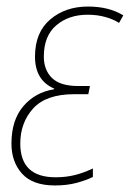

<svg xmlns="http://www.w3.org/2000/svg" viewBox="-20 -557 397 587"><path d="M148 10Q185 10 214.5 2Q244 -6 264 -16V-42Q237 -29 209.5 -22Q182 -15 150 -15Q42 -15 42 -118Q42 -182 81.5 -225.5Q121 -269 207 -269H250L255 -294H220Q164 -294 139 -318.5Q114 -343 114 -384Q114 -447 152 -479.5Q190 -512 248 -512Q277 -512 302 -505Q327 -498 344 -487L357 -510Q313 -537 249 -537Q180 -537 133.5 -497.5Q87 -458 87 -384Q87 -311 146 -286L145 -284Q88 -275 51.5 -232.5Q15 -190 15 -118Q15 -62 47.5 -26Q80 10 148 10Z"/></svg>

Font: Noto Sans UI SemiCondensed Thin
Style: Italic
Weight: 250
Width: 4
Italic angle: -12°
Designer: Monotype Design Team
Foundry: Monotype Imaging Inc.
Version: Version 1.901